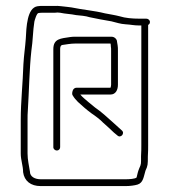

<svg xmlns="http://www.w3.org/2000/svg" viewBox="-20 -642 575 648"><path d="M81 -63C78 -83 73 -102 73 -124V-238C73 -249 73 -259 74 -270C78 -332 79 -409 86 -472C91 -504 91 -538 96 -569C97 -574 104 -598 110 -598C115 -599 120 -599 125 -599H165C171 -600 177 -600 183 -599C201 -595 218 -595 237 -591C249 -590 271 -588 282 -584C307 -579 330 -574 356 -570C373 -566 386 -561 404 -560C422 -559 432 -556 450 -556H457V-151C457 -142 457 -130 456 -115C456 -89 457 -89 450 -74C445 -62 444 -55 441 -43C436 -38 415 -37 405 -37H117C99 -37 81 -45 81 -63ZM474 -579H450C427 -579 403 -581 384 -587C369 -591 349 -594 334 -597C299 -606 259 -609 221 -617L205 -619C192 -620 177 -623 164 -622H125C119 -622 113 -622 107 -621C71 -616 69 -550 67 -511C65 -482 61 -459 59 -425C57 -361 50 -299 50 -237V-124C50 -102 58 -82 58 -61C62 -31 84 -14 117 -14H405C418 -14 434 -16 444 -19C464 -25 465 -47 471 -66C479 -83 479 -87 479 -114C480 -129 480 -141 480 -151V-558C484 -560 486 -563 486 -568C486 -574 480 -579 474 -579ZM183 -145V-476C183 -482 184 -488 189 -490C203 -492 219 -495 233 -495H353C354 -492 354 -489 354 -486C355 -482 355 -477 355 -470V-356C355 -353 354 -349 353 -346H239C232 -346 227 -342 225 -335C223 -328 223 -322 226 -319C230 -312 236 -305 243 -298C257 -285 273 -271 288 -260C300 -252 319 -238 328 -228C341 -217 352 -206 365 -194L376 -185C387 -174 403 -192 391 -202C381 -211 370 -221 360 -230C342 -246 323 -264 301 -279L279 -297C269 -306 259 -313 251 -323H353C370 -323 378 -338 378 -356V-470C378 -478 378 -484 377 -489L375 -501C375 -510 366 -518 357 -518H233C228 -518 222 -518 217 -517C185 -512 160 -512 160 -476V-145C160 -139 166 -134 172 -134C178 -134 183 -139 183 -145Z"/></svg>

Font: Electronic
Style: ExLt
Weight: 200
Version: Version 1.011